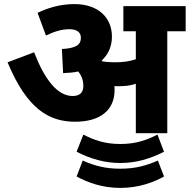

<svg xmlns="http://www.w3.org/2000/svg" viewBox="-20 -652 929 940"><path d="M541 -211C541 -218 541 -224 540 -230C546 -230 552 -230 559 -230C589 -230 617 -232 645 -242V0H799V-499H889V-622H584V-499H645V-362C613 -351 581 -347 542 -347C518 -347 499 -349 483 -351C481 -353 480 -354 478 -356C511 -386 528 -426 528 -473C528 -564 463 -632 344 -632C271 -632 209 -611 164 -589L205 -478C242 -496 280 -509 319 -509C349 -509 376 -499 376 -467C376 -434 355 -416 283 -412L289 -294C316 -295 340 -297 363 -302C380 -281 388 -258 388 -230C388 -199 370 -182 336 -182C261 -182 199 -262 147 -396L17 -347C112 -119 219 -56 348 -56C472 -56 541 -114 541 -211ZM569 146C648 146 715 125 783 91L751 7C699 33 648 53 569 53C492 53 439 33 388 7L355 91C422 125 491 146 569 146ZM569 268C660 268 733 240 783 212L753 134C694 160 640 174 569 174C497 174 443 160 385 134L355 212C408 241 480 268 569 268Z"/></svg>

Font: Noto Sans Devanagari UI ExtraBold
Style: Regular
Weight: 800
Designer: Jelle Bosma - Monotype Design Team
Foundry: Monotype Imaging Inc.
Version: Version 2.003